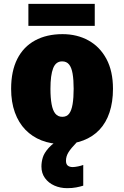

<svg xmlns="http://www.w3.org/2000/svg" viewBox="-20 -741 648 1001"><path d="M569 -278Q569 -209 551 -155Q533 -101 498.5 -64.5Q464 -28 414.5 -9Q365 10 303 10Q245 10 196.5 -9Q148 -28 112.5 -64.5Q77 -101 57.5 -155Q38 -209 38 -278Q38 -370 70 -433.5Q102 -497 162.5 -530Q223 -563 306 -563Q382 -563 441.5 -530Q501 -497 535 -433.5Q569 -370 569 -278ZM243 -278Q243 -231 249 -198Q255 -165 268.5 -148.5Q282 -132 305 -132Q328 -132 340.5 -148.5Q353 -165 358.5 -198Q364 -231 364 -278Q364 -325 358.5 -357Q353 -389 340 -405Q327 -421 304 -421Q271 -421 257 -385Q243 -349 243 -278ZM474 -721V-606H128V-721ZM324 97Q324 115 333.5 122.5Q343 130 359 130Q370 130 387 126.5Q404 123 414 119V227Q398 232 377.5 236Q357 240 330 240Q294 240 263.5 226.5Q233 213 214.5 187.5Q196 162 196 127Q196 104 203 80.5Q210 57 233 31Q256 5 305 -25L381 0Q350 32 337 53Q324 74 324 97Z"/></svg>

Font: Noto Sans Display Black
Style: Regular
Weight: 900
Designer: Monotype Design Team
Foundry: Monotype Imaging Inc.
Version: Version 2.003